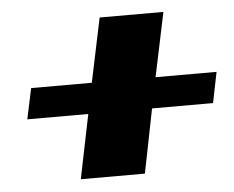

<svg xmlns="http://www.w3.org/2000/svg" viewBox="-41 -576 677 555"><g transform="rotate(-5 298.0 -298.5)"><path d="M210 -254H33L52 -343H228L267 -529H452L413 -343H590L572 -254H395L358 -68H172Z"/></g></svg>

Font: Trirong Black
Style: Italic
Weight: 900
Italic angle: -12°
Designer: Katatrad Team
Foundry: CadsonDemak
Version: Version 1.001